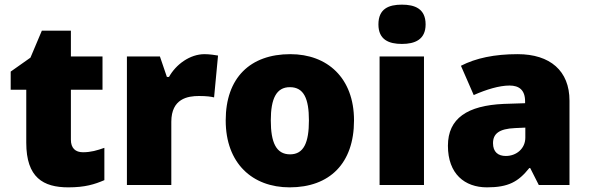

<svg xmlns="http://www.w3.org/2000/svg" viewBox="-20 -796 2534 826"><path d="M337 -141C304 -141 285 -159 285 -195V-410H421V-553H285V-664H160L111 -548L26 -488V-410H93V-182C93 -32 166 10 274 10C346 10 387 -3 429 -21V-160C398 -149 371 -141 337 -141Z M860 -563C797 -563 737 -519 707 -465H698L668 -553H526V0H717V-272C717 -372 788 -383 836 -383C871 -383 888 -380 901 -377L918 -557C907 -559 881 -563 860 -563Z M1503 -278C1503 -461 1388 -563 1229 -563C1056 -563 951 -461 951 -278C951 -93 1066 10 1226 10C1398 10 1503 -93 1503 -278ZM1145 -278C1145 -372 1169 -421 1227 -421C1287 -421 1309 -372 1309 -278C1309 -183 1287 -132 1228 -132C1168 -132 1145 -183 1145 -278Z M1709 -776C1653 -776 1608 -759 1608 -691C1608 -625 1653 -607 1709 -607C1764 -607 1811 -625 1811 -691C1811 -759 1764 -776 1709 -776ZM1804 -553H1613V0H1804Z M2207 -563C2107 -563 2027 -546 1963 -513L2018 -387C2072 -411 2128 -428 2172 -428C2213 -428 2239 -409 2239 -360V-352L2147 -349C1991 -342 1907 -287 1907 -169C1907 -48 1979 10 2075 10C2167 10 2210 -14 2257 -73H2261L2298 0H2430V-363C2430 -491 2347 -563 2207 -563ZM2196 -245 2240 -247V-204C2240 -157 2202 -125 2156 -125C2123 -125 2101 -142 2101 -180C2101 -220 2126 -242 2196 -245Z"/></svg>

Font: Noto Sans Arabic UI Bk
Style: Regular
Weight: 900
Designer: Monotype Design Team, Nadine Chahine and Nizar Qandah
Foundry: Monotype Imaging Inc.
Version: Version 2.010